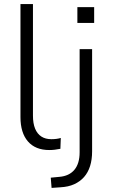

<svg xmlns="http://www.w3.org/2000/svg" viewBox="-20 -725 550 938"><path d="M221 8Q153 8 116.5 -34Q80 -76 80 -153V-705H141V-160Q141 -122 151.5 -96.5Q162 -71 182 -58Q202 -45 231 -45Q244 -45 255.5 -46.5Q267 -48 277 -51L275 2Q260 5 247 6.5Q234 8 221 8ZM358 -613V-690H440V-613ZM232 193 228 143 270 139Q318 135 343.5 104.5Q369 74 369 19V-485H430V14Q430 55 420 86.5Q410 118 390.5 140Q371 162 342.5 175Q314 188 275 190Z"/></svg>

Font: Nunito Sans 12pt ExtraLight 12pt Light
Style: Regular
Weight: 300
Version: Version 3.101;gftools[0.9.27]